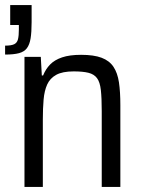

<svg xmlns="http://www.w3.org/2000/svg" viewBox="-20 -733 644 753"><path d="M76 0V-510H140L144 -437H149Q159 -462 176.5 -480Q194 -498 223.5 -508Q253 -518 298 -518Q348 -518 378.5 -506.5Q409 -495 425 -471Q441 -447 446.5 -410Q452 -373 452 -321V0H379V-297Q379 -349 375.5 -380Q372 -411 360.5 -426.5Q349 -442 327 -447.5Q305 -453 269 -453Q225 -453 200.5 -439.5Q176 -426 165 -401.5Q154 -377 151 -342.5Q148 -308 148 -264V0ZM0 -519V-554Q24 -554 35.5 -559.5Q47 -565 50.5 -579Q54 -593 54 -618V-635H20V-713H104V-646Q104 -607 100 -582.5Q96 -558 85.5 -544Q75 -530 54.5 -524.5Q34 -519 0 -519Z"/></svg>

Font: Saira SemiCondensed
Style: Regular
Weight: 400
Width: 4
Designer: Hector Gatti with collaboration of the Omnibus-Type team
Foundry: Omnibus-Type
Version: Version 1.101